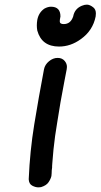

<svg xmlns="http://www.w3.org/2000/svg" viewBox="-20 -794 434 829"><path d="M203 -46Q203 -40 202 -34Q199 -21 189.5 -7Q180 7 157 14Q152 15 146 15Q133 15 119 7.5Q105 0 104 -20Q109 -141 128 -257.5Q147 -374 170 -495Q174 -515 191.5 -529.5Q209 -544 229 -544Q249 -544 260 -530Q269 -519 269 -505Q269 -500 268 -495L258 -443Q240 -351 227 -265Q217 -207 211 -149L206 -91L205 -77V-71Q203 -59 203 -46ZM235 -593Q160 -593 141 -662Q139 -673 139 -684Q139 -696 141 -708Q147 -740 172 -757Q187 -765 200 -765Q241 -765 241 -723Q238 -708 238 -702Q238 -690 255 -690Q285 -690 296 -723Q302 -756 333 -769Q345 -774 355 -774Q368 -774 383 -762Q394 -753 394 -736Q394 -730 393 -723Q381 -662 329 -625Q285 -593 235 -593Z"/></svg>

Font: Bad Comic
Style: Italic
Weight: 400
Italic angle: -11°
Designer: GGBotNet
Foundry: GGBotNet
Version: 0.95